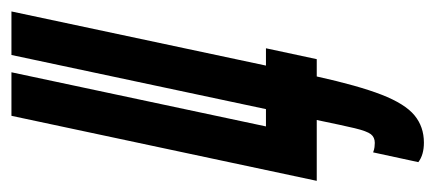

<svg xmlns="http://www.w3.org/2000/svg" viewBox="-250 -542 779 344"><g transform="rotate(90 140.0 -369.5)"><path d="M-12 0H66L163 -456H194L97 0H175L291.5 -547H182.5Q192 -593 197.2 -615Q202.5 -637 208 -644Q213.5 -651 223.5 -651Q226.5 -651 231 -650.5Q235.5 -650 240.5 -648L258 -729Q245 -739 223 -739Q194.5 -739 174 -722Q153.5 -705 137.2 -663.2Q121 -621.5 104.5 -547H73.5L54 -456H85Z"/></g></svg>

Font: League Gothic Condensed Italic
Style: Regular
Weight: 400
Width: 3
Designer: The League of Moveable Type
Version: Version 1.600; ttfautohint (v1.8.3)